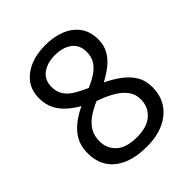

<svg xmlns="http://www.w3.org/2000/svg" viewBox="-204 -847 980 980"><g transform="rotate(-45 286.0 -357.0)"><path d="M285 -724Q348 -724 396 -704.5Q444 -685 471.5 -647Q499 -609 499 -553Q499 -510 480.5 -478Q462 -446 431 -421.5Q400 -397 363 -378Q407 -357 443 -330.5Q479 -304 500.5 -269Q522 -234 522 -185Q522 -125 493 -81.5Q464 -38 411.5 -14Q359 10 288 10Q211 10 157.5 -13Q104 -36 76.5 -78.5Q49 -121 49 -182Q49 -231 69.5 -267Q90 -303 124 -329Q158 -355 197 -373Q162 -393 133.5 -418.5Q105 -444 88.5 -477Q72 -510 72 -554Q72 -609 100 -646.5Q128 -684 176 -704Q224 -724 285 -724ZM135 -181Q135 -129 172 -94.5Q209 -60 286 -60Q359 -60 397.5 -94.5Q436 -129 436 -184Q436 -219 417.5 -245.5Q399 -272 365.5 -293Q332 -314 286 -331L270 -337Q226 -318 196 -296Q166 -274 150.5 -246Q135 -218 135 -181ZM284 -653Q229 -653 193.5 -626.5Q158 -600 158 -550Q158 -513 175.5 -488Q193 -463 223 -445.5Q253 -428 289 -412Q324 -427 351.5 -445Q379 -463 395.5 -488.5Q412 -514 412 -550Q412 -600 377 -626.5Q342 -653 284 -653Z"/></g></svg>

Font: hex115
Style: Regular
Weight: 400
Designer: Monotype Design Team
Foundry: Monotype Imaging Inc.
Version: Version 2.013